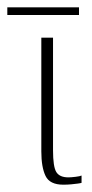

<svg xmlns="http://www.w3.org/2000/svg" viewBox="-52 -502 251 525"><path d="M121 3Q84 3 72.5 -21Q61 -45 61 -88V-399H93V-91Q93 -46 102 -31.5Q111 -17 135 -17Q142 -17 154.5 -18.5Q167 -20 171 -22V-2Q168 -1 160.5 0Q153 1 143 2Q133 3 121 3ZM-32 -461V-482H164V-461Z"/></svg>

Font: Genos ExtraLight
Style: Regular
Weight: 250
Designer: Robert E. Leuschke
Foundry: Robert E. Leuschke
Version: Version 1.010